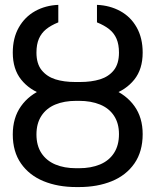

<svg xmlns="http://www.w3.org/2000/svg" viewBox="-20 -759 639 789"><path d="M566.3 -207.9Q566.3 -136.4 532.5 -87.5Q498.6 -38.7 439.6 -14.5Q380.5 9.7 304.6 9.7H293.5Q217.9 9.7 159 -14.5Q100.1 -38.7 66.3 -87.2Q32.5 -135.7 32.5 -206.5Q32.5 -274.9 66.3 -322.5Q100.1 -370.2 159.2 -394Q218.2 -417.8 293.5 -417.8H304.6Q380.2 -417.8 439.4 -394Q498.6 -370.2 532.5 -322.9Q566.3 -275.6 566.3 -207.9ZM129.8 -206.5Q129.8 -160.9 150.2 -129.8Q170.6 -98.8 207.2 -83.2Q243.8 -67.7 293.5 -67.7H304.6Q353.9 -67.7 391.1 -83.2Q428.2 -98.8 448.5 -130.2Q468.9 -161.6 468.9 -207.9Q468.9 -252.4 448.5 -283.3Q428.2 -314.2 391.1 -329.4Q353.9 -344.6 304.6 -344.6H293.5Q243.8 -344.6 207.2 -329.4Q170.6 -314.2 150.2 -283Q129.8 -251.7 129.8 -206.5ZM468.9 -542.8Q468.9 -576.3 458.9 -599.6Q448.9 -622.9 429 -638.8Q409.2 -654.7 378.5 -667.1V-739Q431.3 -736.9 474.3 -713.4Q517.3 -689.9 541.8 -646.2Q566.3 -602.6 566.3 -542.8Q566.3 -474.8 531.8 -431.8Q497.2 -388.8 439.4 -369.5Q381.6 -350.1 308.7 -350.1H289.4Q216.9 -350.1 159.2 -369.5Q101.5 -388.8 67 -431.8Q32.5 -474.8 32.5 -542.8Q32.5 -602.6 57.3 -646.2Q82.2 -689.9 124.5 -713.4Q166.8 -736.9 219.6 -739V-667.1Q188.9 -654.7 169.4 -638.8Q149.9 -622.9 139.8 -599.6Q129.8 -576.3 129.8 -542.8Q129.8 -497.2 151.2 -470.6Q172.7 -444.1 207.7 -433Q242.7 -422 289.4 -422H308.7Q355.7 -422 391.2 -433Q426.8 -444.1 447.9 -470.6Q468.9 -497.2 468.9 -542.8Z"/></svg>

Font: Pretendard Variable
Style: Regular
Weight: 400
Designer: Base glyphs from Inter by Rasmus Andersson; Hangul glyphs from Noto Sans CJK(Source Han Sans) by Jang Soo-young and Kang
Foundry: Kil Hyung-jin
Version: Version 1.100;FEAKit 1.0